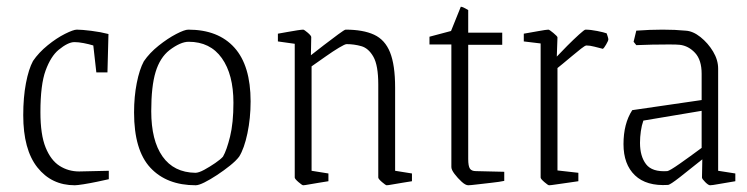

<svg xmlns="http://www.w3.org/2000/svg" viewBox="-20 -540 2217 570"><path d="M202 10Q133 10 91 -43Q49 -96 49 -198Q49 -251 57 -293Q65 -335 78 -359Q95 -384 121.5 -405.5Q148 -427 173 -439.5Q198 -452 208 -452Q223 -452 251 -448.5Q279 -445 302 -439L299 -325H266L257 -405Q244 -409 228.5 -412Q213 -415 201 -415Q182 -415 154 -392Q131 -373 115.5 -331Q100 -289 100 -207Q100 -140 115.5 -102Q131 -64 157 -47.5Q183 -31 215 -31L303 -33V-8Q290 -5 268.5 -0.5Q247 4 228 7Q209 10 202 10Z M561 10Q475 10 426.5 -42Q378 -94 378 -206Q378 -253 386 -293.5Q394 -334 407 -358Q424 -383 451 -404.5Q478 -426 503 -439Q528 -452 539 -452Q628 -452 676 -398.5Q724 -345 724 -239Q724 -189 714.5 -144Q705 -99 690 -75Q681 -63 663 -48.5Q645 -34 624.5 -20.5Q604 -7 587 1.5Q570 10 561 10ZM560 -27Q570 -27 586.5 -36Q603 -45 619 -56Q635 -67 642 -75Q653 -94 663 -134.5Q673 -175 673 -235Q673 -319 638.5 -367.5Q604 -416 540 -416Q516 -416 483 -391Q455 -369 442 -326.5Q429 -284 429 -210Q429 -123 462.5 -75.5Q496 -28 560 -27Z M880 10Q877 10 866 0.5Q855 -9 855 -13V-410L805 -417V-440Q817 -442 833 -445Q849 -448 862.5 -450Q876 -452 880 -452Q883 -452 893.5 -443Q904 -434 904 -430L903 -376Q918 -388 941.5 -406Q965 -424 984 -438Q1003 -452 1006 -452Q1058 -452 1090.5 -437Q1123 -422 1138 -384.5Q1153 -347 1153 -280V-33L1203 -25V-2Q1191 0 1175 2.5Q1159 5 1145.5 7.5Q1132 10 1128 10Q1125 10 1114 0.5Q1103 -9 1103 -13V-289Q1103 -346 1088.5 -371.5Q1074 -397 1052.5 -403Q1031 -409 1009 -409Q1004 -409 986.5 -398.5Q969 -388 947 -372.5Q925 -357 905 -343V-33L955 -25V-2Q943 0 927 2.5Q911 5 897.5 7.5Q884 10 880 10Z M1370 10Q1362 10 1350.5 -0.5Q1339 -11 1329.5 -23.5Q1320 -36 1320 -44V-408H1255V-431L1319 -448L1348 -520Q1354 -520 1370 -510V-443H1471V-407H1370V-68Q1370 -47 1375 -39.5Q1380 -32 1393 -32L1477 -30V-3Q1463 0 1440 2.5Q1417 5 1396.5 7.5Q1376 10 1370 10Z M1610 10Q1607 10 1596 0.5Q1585 -9 1585 -13V-411L1535 -417V-440Q1553 -443 1577.5 -447.5Q1602 -452 1608 -452Q1611 -452 1623 -442Q1635 -432 1635 -429L1633 -372Q1645 -385 1664 -404Q1683 -423 1699 -437.5Q1715 -452 1718 -452Q1733 -452 1753 -448Q1773 -444 1781 -441Q1782 -438 1784 -432Q1786 -426 1786 -423Q1786 -419 1779.5 -408Q1773 -397 1770 -395Q1758 -398 1744.5 -401.5Q1731 -405 1721 -405Q1717 -405 1705 -395.5Q1693 -386 1678 -373.5Q1663 -361 1651 -351Q1639 -341 1635 -338V-34L1697 -27V-2Q1685 0 1666 2.5Q1647 5 1631 7.5Q1615 10 1610 10Z M1963 9Q1899 13 1865 -19.5Q1831 -52 1831 -112Q1831 -173 1857 -213L2063 -243V-321Q2063 -362 2043.5 -383Q2024 -404 1998 -407Q1989 -408 1966 -408Q1943 -408 1916 -407.5Q1889 -407 1869 -406L1861 -416L1869 -449Q1909 -452 1947 -452Q1985 -452 2015 -449Q2037 -448 2059.5 -430Q2082 -412 2097 -387Q2112 -362 2112 -336V-33L2163 -25V-2Q2132 3 2113 6.5Q2094 10 2088 10Q2083 10 2073.5 0.5Q2064 -9 2064 -13L2065 -67Q2029 -38 1999 -14.5Q1969 9 1963 9ZM1880 -116Q1880 -76 1898 -52.5Q1916 -29 1961 -32Q1968 -33 1998 -54Q2028 -75 2063 -101V-211L1890 -182Q1885 -168 1882.5 -150.5Q1880 -133 1880 -116Z"/></svg>

Font: Grenze Gotisch ExtraLight
Style: Regular
Weight: 200
Designer: Renata Polastri
Foundry: Omnibus-Type
Version: Version 1.001